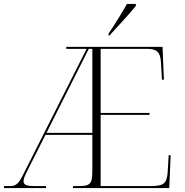

<svg xmlns="http://www.w3.org/2000/svg" viewBox="-23 -951 934 971"><path d="M526 -781V-771H530C571 -815 636 -886 664 -921V-931H619C594 -886 554 -822 526 -781ZM-3 0H210V-10H152C114 -10 96 -15 96 -35C96 -49 105 -67 119 -95L207 -269H444V-94C444 -22 437 -10 373 -10H346V0H833L840 -166H830L825 -81C821 -23 805 -10 739 -10H486V-370H733V-380H486V-704H720C767 -704 788 -690 791 -636L796 -548H806L799 -714H312V-704H415L88 -56C68 -17 51 -10 29 -10H-3ZM212 -279 426 -704H444V-279Z"/></svg>

Font: Noto Serif Display ExtraLight
Style: Regular
Weight: 200
Designer: Monotype Design Team
Foundry: Monotype Imaging Inc.
Version: Version 2.009